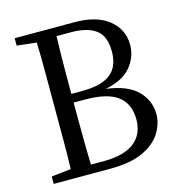

<svg xmlns="http://www.w3.org/2000/svg" viewBox="-101 -761 807 853"><g transform="rotate(-15 302.5 -335.0)"><path d="M221 -322Q221 -248 221.5 -176.5Q222 -105 224 -40H282Q377 -40 424 -77Q471 -114 471 -182Q471 -254 423.5 -290Q376 -326 274 -326H221ZM290 -631H224Q222 -567 221.5 -498Q221 -429 221 -366H271Q360 -366 402 -399Q444 -432 444 -502Q444 -573 404.5 -602Q365 -631 290 -631ZM42 -636V-670H317Q419 -670 474.5 -625Q530 -580 530 -509Q530 -454 493 -409Q456 -364 375 -348Q473 -335 518 -289.5Q563 -244 563 -182Q563 -137 536.5 -95Q510 -53 453 -26.5Q396 0 303 0H42V-34L132 -44Q134 -108 134 -176.5Q134 -245 134 -312V-359Q134 -425 134 -493.5Q134 -562 132 -626Z"/></g></svg>

Font: Source Serif 4 Subhead
Style: Regular
Weight: 400
Designer: Frank Grießhammer
Foundry: Adobe Systems Incorporated
Version: Version 4.004;hotconv 1.0.117;makeotfexe 2.5.65602